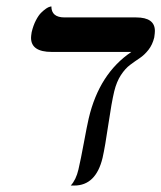

<svg xmlns="http://www.w3.org/2000/svg" viewBox="-20 -574 500 595"><path d="M334 -291Q325.7 -256.3 315.7 -188Q305.7 -119.6 297.9 -85Q277.3 1 210 1H199.2Q215.8 -17.1 223.1 -48.8Q230.5 -80.6 240 -132.1Q249.5 -183.6 254.9 -207Q287.6 -346.2 387.2 -413.1H140.1Q76.2 -413.1 76.2 -457Q76.2 -462.4 78.1 -474.1Q83 -495.1 91.3 -511Q99.6 -526.9 107.7 -534.7Q115.7 -542.5 122.8 -547.4Q129.9 -552.2 134.8 -553.2L139.2 -554.2Q139.2 -520 180.2 -520H401.9Q460 -520 460 -478Q460 -471.7 458 -458Q452.6 -435.5 440.2 -419.7Q427.7 -403.8 413.1 -394Q398.4 -384.3 383.3 -373Q368.2 -361.8 354.7 -341.3Q341.3 -320.8 334 -291Z"/></svg>

Font: Common Serif
Style: Bold Italic
Weight: 700
Italic angle: -12°
Designer: Philipp H. Poll, Khaled Hosny
Foundry: Stefan Peev, Context Ltd.
Version: Version 1.026